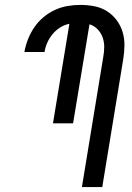

<svg xmlns="http://www.w3.org/2000/svg" viewBox="-20 -763 540 783"><path d="M314 0 401 -530Q405 -551 405 -571.5Q405 -592 398.5 -610.5Q392 -629 378 -643.5Q364 -658 345 -664L278 -260H196L263 -666Q243 -662 225.5 -651Q208 -640 195 -624.5Q182 -609 173.5 -590.5Q165 -572 162 -553V-551H80V-554Q85 -580 95 -605Q105 -630 120.5 -652.5Q136 -675 157.5 -693Q179 -711 204 -722.5Q229 -734 255.5 -738.5Q282 -743 307 -743Q337 -743 365 -737.5Q393 -732 416 -717.5Q439 -703 455.5 -681Q472 -659 480 -632.5Q488 -606 487.5 -576.5Q487 -547 482 -518L397 0Z"/></svg>

Font: Iosevka Medium Oblique
Style: Regular
Weight: 500
Italic angle: -9°
Monospace: yes
Designer: Belleve Invis
Foundry: Belleve Invis
Version: Version 32.5.0; ttfautohint (v1.8.4)